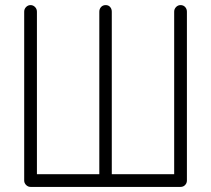

<svg xmlns="http://www.w3.org/2000/svg" viewBox="-20 -734 830 754"><path d="M100 0Q90 0 82.5 -7.5Q75 -15 75 -25V-688Q75 -699 82.5 -706.5Q90 -714 100 -714Q110 -714 117.5 -706.5Q125 -699 125 -688V-50H370V-688Q370 -699 377 -706.5Q384 -714 395 -714Q406 -714 412.5 -706.5Q419 -699 419 -688V-50H664V-688Q664 -699 671.5 -706.5Q679 -714 689 -714Q700 -714 707 -706.5Q714 -699 714 -688V-25Q714 -15 707 -7.5Q700 0 689 0Z"/></svg>

Font: Zen Kurenaido
Style: Regular
Weight: 400
Designer: Yoshimichi Ohira
Foundry: Positype
Version: Version 1.001